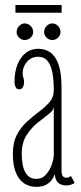

<svg xmlns="http://www.w3.org/2000/svg" viewBox="-20 -716 315 746"><path d="M121 10Q93.5 10 73 -4Q52.5 -18 41.2 -46.5Q30 -75 30 -118Q30 -163 46 -193Q62 -223 85.8 -244.2Q109.5 -265.5 133.2 -283.2Q157 -301 173 -320Q189 -339 189 -365.5Q189 -404.5 183.5 -433.8Q178 -463 164.8 -479.2Q151.5 -495.5 128 -495.5Q102 -495.5 85 -476Q68 -456.5 68 -432.5Q68 -423 69.5 -418.2Q71 -413.5 72.2 -409.2Q73.5 -405 73.5 -397Q73.5 -385.5 69 -377.2Q64.5 -369 54.5 -369Q45 -369 40.8 -377.5Q36.5 -386 36.5 -401Q36.5 -436.5 47.8 -465Q59 -493.5 79.5 -510Q100 -526.5 128 -526.5Q156 -526.5 176.2 -511.8Q196.5 -497 207.8 -464.5Q219 -432 219 -378V-55.5Q219 -38 223.8 -31.8Q228.5 -25.5 237.5 -25.5Q244.5 -25.5 249 -27.8Q253.5 -30 255.5 -32.5L270 -5.5Q265 -1 255.5 1.8Q246 4.5 234.5 4.5Q224.5 4.5 215 0Q205.5 -4.5 199.5 -14.2Q193.5 -24 193.5 -40Q190 -29.5 181.8 -17.8Q173.5 -6 158.8 2Q144 10 121 10ZM121 -21Q144 -21 159 -38.2Q174 -55.5 181.5 -77.8Q189 -100 189 -114.5V-301Q188 -287 169 -272.5Q150 -258 125.8 -238.8Q101.5 -219.5 83 -190.5Q64.5 -161.5 64.5 -118Q64.5 -70.5 78.8 -45.8Q93 -21 121 -21ZM183.5 -560.5Q170.5 -560.5 161 -569.8Q151.5 -579 151.5 -591.5Q151.5 -605 161 -615Q170.5 -625 183.5 -625Q196 -625 205.5 -615Q215 -605 215 -591.5Q215 -579 205.5 -569.8Q196 -560.5 183.5 -560.5ZM76 -560.5Q64 -560.5 54.2 -569.8Q44.5 -579 44.5 -591.5Q44.5 -605 54.2 -615Q64 -625 76 -625Q89 -625 99 -615Q109 -605 109 -591.5Q109 -579 99 -569.8Q89 -560.5 76 -560.5ZM40 -666.5V-696.5H219.5V-666.5Z"/></svg>

Font: Imbue Thin 10pt Thin
Style: Regular
Weight: 250
Version: Version 1.102